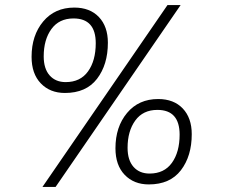

<svg xmlns="http://www.w3.org/2000/svg" viewBox="-20 -730 900 760"><path d="M643 -710H695L200 10H148ZM105 -505Q105 -590 151 -645Q197 -700 274 -700Q336 -700 371.5 -662.5Q407 -625 407 -561Q407 -474 364 -418Q321 -362 237 -362Q178 -362 141.5 -400Q105 -438 105 -505ZM359 -559Q359 -657 271 -657Q214 -657 183.5 -615Q153 -573 153 -507Q153 -458 176.5 -431.5Q200 -405 240 -405Q298 -405 328.5 -447.5Q359 -490 359 -559ZM437 -143Q437 -228 483 -283Q529 -338 606 -338Q668 -338 703.5 -300.5Q739 -263 739 -199Q739 -112 696 -56Q653 0 569 0Q510 0 473.5 -38Q437 -76 437 -143ZM691 -197Q691 -295 603 -295Q546 -295 515.5 -253Q485 -211 485 -145Q485 -96 508.5 -69.5Q532 -43 572 -43Q630 -43 660.5 -85.5Q691 -128 691 -197Z"/></svg>

Font: Krub Light
Style: Italic
Weight: 300
Italic angle: -8°
Designer: Ekaluck Peanpanawate
Foundry: Cadson Demak Co.,Ltd.
Version: Version 1.000; ttfautohint (v1.6)